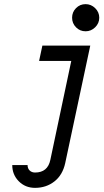

<svg xmlns="http://www.w3.org/2000/svg" viewBox="-20 -718 495 918"><path d="M389.2 -698.2Q415.5 -698.2 435.1 -679Q454.6 -659.7 454.6 -633.3Q454.6 -606.9 435.1 -587.6Q415.5 -568.4 389.2 -568.4Q362.3 -568.4 343.5 -587.4Q324.7 -606.4 324.7 -633.3Q324.7 -660.2 343.5 -679.2Q362.3 -698.2 389.2 -698.2ZM147.5 106.9Q208 106.9 220.7 46.4L320.8 -426.8H167L182.6 -500H411.6L292 61Q279.8 118.2 240.5 149.2Q201.2 180.2 147.5 180.2Q101.1 180.2 69.8 148.7Q38.6 117.2 38.6 71.3H111.8Q111.8 87.4 121.8 97.2Q131.8 106.9 147.5 106.9Z"/></svg>

Font: Anka/Coder Narrow
Style: Italic
Weight: 400
Width: 3
Italic angle: -12°
Monospace: yes
Version: Version 001.100